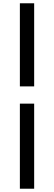

<svg xmlns="http://www.w3.org/2000/svg" viewBox="-20 -867 329 1169"><path d="M101 -341V-847H188V-341ZM101 282V-236H188V282Z"/></svg>

Font: Noto Sans KR SemiBold
Style: Regular
Weight: 600
Designer: Ryoko NISHIZUKA  (kana, bopomofo & ideographs); Paul D. Hunt (Latin, Greek & Cyrillic); Sandoll Communications , Soo-you
Foundry: Adobe
Version: Version 2.004-H2;hotconv 1.0.118;makeotfexe 2.5.65603